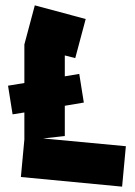

<svg xmlns="http://www.w3.org/2000/svg" viewBox="-20 -686 505 717"><path d="M27 -259 10 -366 71 -376V-520L110 -666L300 -615L261 -469L222 -479V-401L276 -410L293 -303L222 -291V-178L141 -169L450 -140L436 11L58 -25L71 -165V-266Z"/></svg>

Font: Blaka Ink
Style: Regular
Weight: 400
Designer: Mohamed Gaber
Foundry: Kief Type Foundry
Version: Version 1.003; ttfautohint (v1.8.4.7-5d5b)